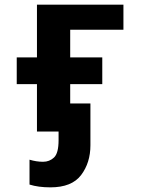

<svg xmlns="http://www.w3.org/2000/svg" viewBox="-20 -566 640 826"><path d="M197 240Q289 240 329 187Q369 134 369 59V-121H282V-204H420V-319H282V-438H511V-546H139V-319H52V-204H139V0H232V37Q232 93 212.5 111.5Q193 130 165 130Q137 130 107 121V228Q145 240 197 240Z"/></svg>

Font: Noto Sans Mono UI
Style: Bold
Weight: 700
Designer: Monotype Design team
Foundry: Monotype Imaging Inc.
Version: 1.000